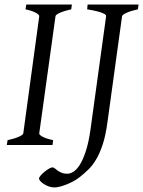

<svg xmlns="http://www.w3.org/2000/svg" viewBox="-20 -635 627 841"><path d="M292 -594.2Q261.2 -587.4 242.7 -579.1Q224.1 -570.8 223.1 -564L151.9 -50.8Q150.9 -44.9 166 -36.4Q181.2 -27.8 212.9 -21L210 0H9.8L13.2 -21Q43.9 -27.8 62.3 -35.9Q80.6 -43.9 82 -50.8L151.9 -564Q152.8 -569.8 137.7 -578.6Q122.6 -587.4 91.8 -594.2L95.2 -615.2H294.9ZM584 -594.2Q553.2 -587.4 534.7 -579.1Q516.1 -570.8 514.6 -564L450.7 -100.1Q442.9 -42 430.2 -3.2Q417.5 35.6 401.6 62.5Q385.7 89.4 367.2 107.4Q348.6 125.5 328.6 141.1Q315.4 151.4 300 159.7Q284.7 168 269.3 173.8Q253.9 179.7 240.7 182.9Q227.5 186 218.8 186Q205.1 186 192.9 181.4Q180.7 176.8 171.4 170.7Q162.1 164.6 156.5 158Q150.9 151.4 150.9 147Q150.9 142.1 158 133.8Q165 125.5 174.6 117.7Q184.1 109.9 194.1 104Q204.1 98.1 210 98.1Q214.8 98.1 220 102.5Q225.1 106.9 232.2 112.1Q239.3 117.2 249.5 121.6Q259.8 126 274.9 126Q286.6 126 300.8 117.7Q314.9 109.4 328.9 87.9Q342.8 66.4 355.2 29.3Q367.7 -7.8 376 -64.9L444.8 -564Q445.3 -566.9 442.1 -570.3Q439 -573.7 429.9 -577.6Q420.9 -581.5 404.5 -585.7Q388.2 -589.8 361.8 -594.2L363.8 -615.2H586.9Z"/></svg>

Font: Akkhara
Style: Italic
Weight: 400
Italic angle: -7°
Designer: J. Victor Gaultney
Version: Version 1.00 June 13, 2006, initial release